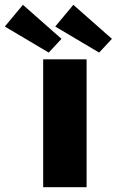

<svg xmlns="http://www.w3.org/2000/svg" viewBox="-132 -776 484 796"><path d="M227 -530H47V0H227ZM-37 -756 -112 -666 70 -558 123 -615ZM172 -756 97 -666 279 -558 332 -615Z"/></svg>

Font: Bisquit Text
Style: Bold
Weight: 800
Version: Version 1.004;Glyphs 3.2.3 (3260)